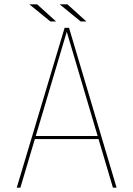

<svg xmlns="http://www.w3.org/2000/svg" viewBox="-20 -870 618 890"><path d="M57.5 0 279.5 -741H300L520.5 0H503.5L289 -724.5H290L74.5 0ZM135.5 -225.5V-239.5H444V-225.5ZM380.5 -770.5H354L256.5 -850H292.5ZM240 -770.5H213.5L116 -850H152Z"/></svg>

Font: Epilogue Thin
Style: Regular
Weight: 250
Designer: Tyler Finck
Foundry: Etcetera Type Co
Version: Version 2.111